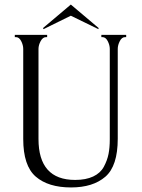

<svg xmlns="http://www.w3.org/2000/svg" viewBox="-20 -813 624 843"><path d="M45 -650V-660H187V-650H182Q168 -650 158.5 -632.5Q149 -615 149 -598V-203Q149 -23 310 -23Q357 -23 389 -38Q421 -53 436 -81Q451 -109 456.5 -137Q462 -165 462 -201V-598Q462 -615 453 -632.5Q444 -650 430 -650H425V-660H534V-650H529Q515 -650 506 -632.5Q497 -615 497 -598V-204Q497 -84 442.5 -37Q388 10 292 10Q192 10 137 -37.5Q82 -85 82 -203V-598Q82 -615 73 -632.5Q64 -650 50 -650ZM413 -690 412 -685 291 -744 171 -685 169 -690 291 -793Z"/></svg>

Font: Forum
Style: Regular
Weight: 400
Designer: Denis Masharov
Foundry: Denis Masharov
Version: Version 1.000